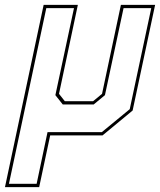

<svg xmlns="http://www.w3.org/2000/svg" viewBox="-68 -560 661 794"><path d="M-47.5 214 112.5 -540H254L176 -172L200 -141.5H317L354 -172L432 -540H573.5L480.5 -103L356 0H139.5L94 214ZM-31 200H83.5L128.5 -13.5H148H353L468.5 -108.5L557.5 -526.5H443L366 -166.5L319.5 -128H191.5L161 -166.5L238 -526.5H123.5Z"/></svg>

Font: Tourney Thin
Style: Italic
Weight: 100
Italic angle: -12°
Designer: Tyler Finck
Foundry: Etcetera Type Co
Version: Version 1.015